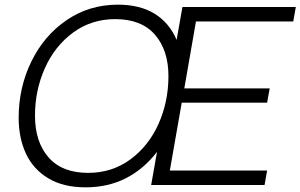

<svg xmlns="http://www.w3.org/2000/svg" viewBox="-20 -793 1288 823"><path d="M60 -288Q60 -418 114.5 -529.5Q169 -641 266 -707Q363 -773 485 -773Q580 -773 643 -734Q706 -695 737 -622L762 -763H1248L1237 -701H820L770 -414H1136L1125 -353H759L708 -62H1125L1114 0H628L653 -142Q596 -68 519.5 -29Q443 10 347 10Q251 10 186.5 -29Q122 -68 91 -135Q60 -202 60 -288ZM702 -467Q702 -578 644 -644.5Q586 -711 474 -711Q372 -711 293.5 -653.5Q215 -596 172.5 -501Q130 -406 130 -297Q130 -185 188 -118.5Q246 -52 358 -52Q460 -52 538.5 -109.5Q617 -167 659.5 -262Q702 -357 702 -467Z"/></svg>

Font: Open Sauce One Light Italic
Style: Regular
Weight: 300
Italic angle: -10°
Designer: Alfredo Marco Pradil
Foundry: Creative Sauce Fz LLC
Version: Version 1.477